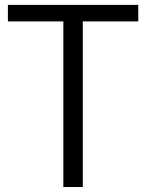

<svg xmlns="http://www.w3.org/2000/svg" viewBox="-20 -751 585 771"><path d="M11.7 -665V-731.4H535.2V-665H312.5V0H234.4V-665Z"/></svg>

Font: Batunionen A1
Style: Regular
Weight: 400
Designer: HanYang I&C Co.,Ltd.
Foundry: HanYang I&C Co.,Ltd.
Version: Version 2.50; ttfautohint (v1.6)